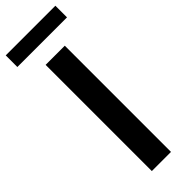

<svg xmlns="http://www.w3.org/2000/svg" viewBox="-333 -929 946 946"><g transform="rotate(-45 140.0 -456.0)"><path d="M73 0V-740H206.5V0ZM-33 -831V-912H313V-831Z"/></g></svg>

Font: Encode Sans SmBold
Style: Regular
Weight: 600
Designer: Multiple Designers
Foundry: Impallari Type
Version: Version 3.002; ttfautohint (v1.8.3) -l 8 -r 50 -G 200 -x 14 